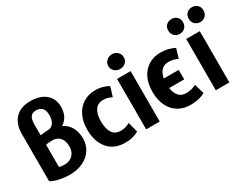

<svg xmlns="http://www.w3.org/2000/svg" viewBox="-82 -1278 2293 1803"><g transform="rotate(-30 1064.5 -376.0)"><path d="M518 -572Q518 -664 458 -715Q398 -766 290 -766Q187 -766 129 -705.5Q71 -645 71 -537V-26Q112 -2 167.5 8.5Q223 19 270 19Q354 19 416.5 -11Q479 -41 513.5 -94Q548 -147 548 -217Q548 -286 518 -338.5Q488 -391 435 -414Q475 -438 496.5 -479Q518 -520 518 -572ZM400 -215Q400 -157 366 -122.5Q332 -88 274 -88Q258 -88 243.5 -90Q229 -92 218 -95V-336Q232 -340 249 -341.5Q266 -343 291 -343Q341 -343 370.5 -308.5Q400 -274 400 -215ZM218 -439V-559Q218 -664 293 -664Q384 -664 384 -563Q384 -515 366.5 -485.5Q349 -456 317 -448Q290 -447 264.5 -444.5Q239 -442 218 -439Z M1020 -17 992 -126Q971 -115 946.5 -107Q922 -99 895 -99Q831 -99 802 -144Q773 -189 773 -267Q773 -346 802.5 -390Q832 -434 892 -434Q921 -434 942.5 -427Q964 -420 983 -410Q984 -413 989 -428Q994 -443 999.5 -461.5Q1005 -480 1009.5 -495Q1014 -510 1015 -513Q989 -528 953 -539Q917 -550 870 -550Q798 -550 742 -515Q686 -480 654.5 -416.5Q623 -353 623 -266Q623 -136 688.5 -58.5Q754 19 872 19Q921 19 959.5 8Q998 -3 1020 -17Z M1261 -684Q1261 -719 1236.5 -741.5Q1212 -764 1177 -764Q1143 -764 1118 -741.5Q1093 -719 1093 -684Q1093 -649 1118 -627Q1143 -605 1177 -605Q1212 -605 1236.5 -627Q1261 -649 1261 -684ZM1251 8V-539H1104V8Z M1648 -220V-323H1486Q1495 -374 1522.5 -405Q1550 -436 1600 -436Q1632 -436 1656 -429Q1680 -422 1700 -412L1730 -514Q1702 -529 1663.5 -539.5Q1625 -550 1580 -550Q1506 -550 1449.5 -515.5Q1393 -481 1362 -418Q1331 -355 1331 -267Q1331 -176 1364 -111Q1397 -46 1456.5 -12.5Q1516 21 1595 18Q1642 16 1678.5 6.5Q1715 -3 1741 -18Q1735 -40 1725.5 -71.5Q1716 -103 1710 -125Q1691 -114 1661.5 -106Q1632 -98 1602 -98Q1550 -98 1521.5 -131Q1493 -164 1485 -220Z M1907 -691Q1907 -729 1883.5 -750Q1860 -771 1827 -771Q1794 -771 1770.5 -750Q1747 -729 1747 -691Q1747 -654 1770.5 -632Q1794 -610 1827 -610Q1860 -610 1883.5 -632Q1907 -654 1907 -691ZM2129 -691Q2129 -729 2105.5 -750Q2082 -771 2049 -771Q2016 -771 1992.5 -750Q1969 -729 1969 -691Q1969 -654 1992.5 -632Q2016 -610 2049 -610Q2082 -610 2105.5 -632Q2129 -654 2129 -691ZM2001 -539H1854V17H2001Z"/></g></svg>

Font: Repo Bold
Style: Bold
Weight: 700
Designer: Stefan Peev
Foundry: Context Ltd
Version: Version 1.502